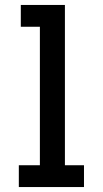

<svg xmlns="http://www.w3.org/2000/svg" viewBox="-20 -755 415 775"><path d="M56 0V-88H141V-647H64V-735H242V-88H319V0Z"/></svg>

Font: Iosevka Custom Semibold
Style: Regular
Weight: 600
Designer: Belleve Invis
Foundry: Belleve Invis
Version: Version 27.0.2; ttfautohint (v1.8.4)